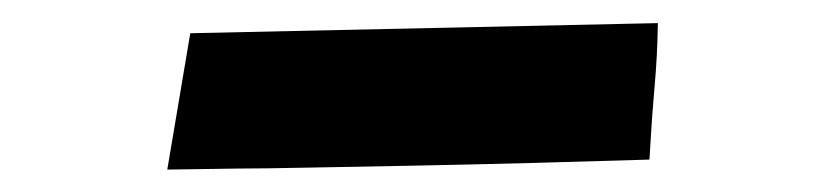

<svg xmlns="http://www.w3.org/2000/svg" viewBox="-20 -941 718 167"><path d="M125.5 -793.5 145.5 -912.1 552.2 -920.9Q551.8 -892.6 549.3 -865Q546.9 -837.4 545.9 -818.8L544.9 -802.2Q498 -800.8 444.3 -799.3Q390.6 -797.9 339.1 -796.9Q287.6 -795.9 247.6 -795.2Q207.5 -794.4 187.5 -794.4Z"/></svg>

Font: Seymour One
Style: Regular
Weight: 400
Designer: Vernon Adams
Foundry: Vernon Adams
Version: Version 1.100; ttfautohint (v1.8.4.7-5d5b);gftools[0.9.33]